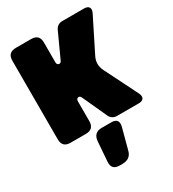

<svg xmlns="http://www.w3.org/2000/svg" viewBox="-230 -822 1103 1227"><g transform="rotate(-30 321.5 -208.5)"><path d="M25 -640Q25 -670 40 -685Q55 -700 85 -700H198Q228 -700 243 -685Q258 -670 258 -640V-494Q258 -476 272 -473Q286 -470 293 -487L375 -666Q382 -682 396 -691Q410 -700 427 -700H588Q615 -700 624 -685.5Q633 -671 621 -646L500 -404Q486 -377 486 -350Q486 -323 500 -296L621 -54Q633 -29 624 -14.5Q615 0 588 0H427Q410 0 396 -9Q382 -18 375 -34L293 -213Q286 -230 272 -227Q258 -224 258 -205V-60Q258 -30 243 -15Q228 0 198 0H85Q55 0 40 -15Q25 -30 25 -60ZM305 283Q335 283 354 269Q373 255 380 225L420 75Q427 46 416 31.5Q405 17 375 17H305Q275 17 259 32Q243 47 240 77L229 224Q227 254 241 268.5Q255 283 285 283Z"/></g></svg>

Font: Bolota
Style: Bold
Weight: 240
Designer: Gabriel Pang
Version: Version 1.000